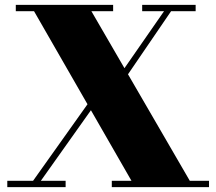

<svg xmlns="http://www.w3.org/2000/svg" viewBox="-20 -770 889 790"><path d="M440 0V-26H521L120 -724H45V-750H445.5V-724H356L761 -26H840V0ZM10 0V-26H116L394 -417H425.5L148 -26H250V0ZM414 -377 655 -724H565V-750H785V-724H684L447 -377Z"/></svg>

Font: Bodoni Moda 9pt Black
Style: Regular
Weight: 900
Designer: Owen Earl
Foundry: indestructible type
Version: Version 2.005